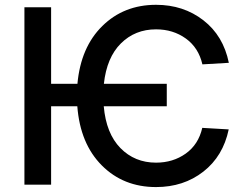

<svg xmlns="http://www.w3.org/2000/svg" viewBox="-20 -757 1009 787"><path d="M663.6 -413.6V-321.3H405.3Q415 -210 473.6 -150.1Q532.2 -90.3 619.6 -90.3Q689 -90.3 741.2 -127.4Q793.5 -164.6 809.1 -232.9L917.5 -226.6Q894.5 -116.7 813.5 -53.5Q732.4 9.8 619.6 9.8Q485.8 9.8 397.2 -79.1Q308.6 -168 296.9 -321.3H189.5V0H80.1V-727.1H189.5V-413.6H297.4Q311 -563.5 399.4 -650.4Q487.8 -737.3 619.6 -737.3Q731.9 -737.3 813.7 -673.8Q895.5 -610.4 918 -499.5L809.6 -493.2Q793.9 -561.5 741.7 -599.1Q689.5 -636.7 619.6 -636.7Q533.7 -636.7 475.6 -579.1Q417.5 -521.5 405.8 -413.6Z"/></svg>

Font: Karasuma Gothic
Style: Regular
Weight: 500
Designer: Rasmus Andersson / Ryoko Nishizuka
Foundry: Genbu
Version: Version 1.00